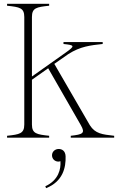

<svg xmlns="http://www.w3.org/2000/svg" viewBox="-20 -720 636 1004"><path d="M17 -10V0H237V-10C172 -17 147 -21 147 -69V-303L232 -363L403 -65C427 -23 413 -17 350 -10V0H577V-10C514 -17 478 -21 450 -65L264 -386L337 -437C401 -478 454 -483 517 -490V-500H312V-490C371 -484 373 -480 325 -446L147 -320V-631C147 -679 171 -683 237 -690V-700H17V-690C83 -683 107 -679 107 -631V-69C107 -21 82 -17 17 -10ZM217 254 221 264C309 229 325 156 323 97C322 69 304 59 287 59C268 59 252 73 252 92C252 112 268 125 285 125C289 125 292 124 296 123C299 163 287 222 217 254Z"/></svg>

Font: Sprat Condensed Thin
Style: Regular
Weight: 100
Width: 3
Designer: Ethan Nakache
Foundry: Collletttivo
Version: Version 2.000;Glyphs 3.2 (3217)